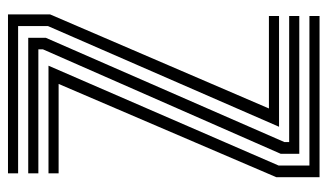

<svg xmlns="http://www.w3.org/2000/svg" viewBox="-194 -646 840 493"><g transform="rotate(90 226.5 -400.0)"><path d="M149.2 -104 405.5 -694.8V-774H21.5V-800H435.5V-689L196 -130H425.5V-104ZM17.5 0V-108.2L259 -670H21.5V-696H306L47.5 -102.8V-26H425.5V0ZM77.5 -52V-97L345.2 -709.5V-722H21.5V-748H375.5V-700.5L107.2 -89.8V-78H425.5V-52Z"/></g></svg>

Font: Big Shoulders Inline Display Thin Black
Style: Regular
Weight: 900
Version: Version 2.002